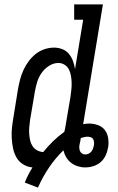

<svg xmlns="http://www.w3.org/2000/svg" viewBox="-20 -755 540 875"><path d="M153 100 93 77Q100 59 109 41.5Q118 24 128 8Q105 6 85.5 -6Q66 -18 55 -37.5Q44 -57 39.5 -79Q35 -101 33.5 -124.5Q32 -148 34.5 -172Q37 -196 41 -219L62 -349Q66 -371 71.5 -392.5Q77 -414 86.5 -435Q96 -456 110 -475Q124 -494 142 -508.5Q160 -523 182 -530.5Q204 -538 226 -538Q246 -538 264 -531Q282 -524 294 -509.5Q306 -495 312.5 -477Q319 -459 322 -440L359 -665H318V-735H449L359 -189Q365 -190 372 -191Q379 -192 385 -192Q406 -192 426 -185Q446 -178 458 -162Q470 -146 473 -125Q476 -104 473 -83Q473 -83 472.5 -82.5Q472 -82 472 -81Q470 -69 466 -57.5Q462 -46 455 -35Q448 -24 438 -15.5Q428 -7 416.5 -2Q405 3 393 5.5Q381 8 368 8Q351 8 334 2.5Q317 -3 303.5 -13.5Q290 -24 281.5 -38.5Q273 -53 269 -70Q232 -34 203 9Q174 52 153 100ZM177 -62Q198 -88 222 -111.5Q246 -135 273 -154Q275 -161 276.5 -168.5Q278 -176 279 -183L301 -313Q303 -329 305 -345Q307 -361 306.5 -377.5Q306 -394 303.5 -409Q301 -424 294.5 -437.5Q288 -451 275 -459.5Q262 -468 246 -468Q224 -468 203.5 -455Q183 -442 169.5 -422.5Q156 -403 149.5 -381.5Q143 -360 139 -338L117 -208Q115 -192 113.5 -176.5Q112 -161 113 -146Q114 -131 117 -116.5Q120 -102 128 -89.5Q136 -77 149 -70Q162 -63 177 -62ZM368 -51Q376 -51 383.5 -54.5Q391 -58 396 -64Q401 -70 403.5 -77Q406 -84 408 -92Q408 -92 408 -92Q408 -92 408 -92Q408 -92 408 -92Q408 -92 408 -92Q409 -99 408.5 -107Q408 -115 404.5 -121Q401 -127 394 -129.5Q387 -132 379 -132Q371 -132 363.5 -130Q356 -128 348 -126V-124Q347 -117 345.5 -109.5Q344 -102 342 -94Q341 -87 341.5 -79.5Q342 -72 345 -65.5Q348 -59 354.5 -55Q361 -51 368 -51Z"/></svg>

Font: Iosevka Curly Slab Oblique
Style: Regular
Weight: 400
Italic angle: -9°
Monospace: yes
Designer: Belleve Invis
Foundry: Belleve Invis
Version: Version 11.1.0; ttfautohint (v1.8.3)